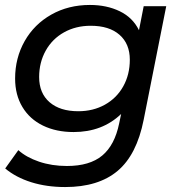

<svg xmlns="http://www.w3.org/2000/svg" viewBox="-20 -555 730 775"><path d="M651 -530 560 -72Q532 70 454.5 135Q377 200 243 200Q168 200 106 180.5Q44 161 1 125L54 51Q86 80 137.5 97.5Q189 115 250 115Q342 115 392.5 73Q443 31 461 -57L469 -95Q393 -22 277 -22Q207 -22 153.5 -48Q100 -74 70.5 -123Q41 -172 41 -238Q41 -321 79.5 -389Q118 -457 187 -496Q256 -535 343 -535Q411 -535 463.5 -509.5Q516 -484 541 -433L560 -530ZM504 -314Q504 -378 462.5 -414.5Q421 -451 346 -451Q286 -451 238.5 -424.5Q191 -398 164.5 -350.5Q138 -303 138 -244Q138 -179 180 -142.5Q222 -106 296 -106Q356 -106 403.5 -132.5Q451 -159 477.5 -206.5Q504 -254 504 -314Z"/></svg>

Font: Montserrat Alternates Medium
Style: Italic
Weight: 500
Italic angle: -11.3°
Designer: Julieta Ulanovsky
Foundry: Julieta Ulanovsky
Version: Version 7.200